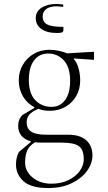

<svg xmlns="http://www.w3.org/2000/svg" viewBox="-20 -712 546 972"><path d="M231 -151Q201 -151 174 -161Q141 -147 128 -131Q115 -115 115 -94Q115 -60 139 -45Q163 -30 213 -30H326Q385 -30 416.5 -2Q448 26 448 75Q448 116 420 154Q392 192 342 216Q292 240 224 240Q137 240 99 205.5Q61 171 61 121Q61 84 76 57L137 6V4Q72 -15 72 -75Q72 -108 94 -130L153 -165V-170Q117 -189 96 -224.5Q75 -260 75 -305Q75 -349 95.5 -384Q116 -419 151 -439.5Q186 -460 231 -460Q253 -460 279 -454.5Q305 -449 320 -442L456 -450V-409L355 -416L353 -414Q369 -397 377.5 -366.5Q386 -336 386 -305Q386 -261 366 -226Q346 -191 311 -171Q276 -151 231 -151ZM241 -171Q284 -171 309.5 -205.5Q335 -240 335 -303Q335 -372 303 -406.5Q271 -441 224 -441Q178 -441 152 -405.5Q126 -370 126 -308Q126 -239 158.5 -205Q191 -171 241 -171ZM107 110Q107 156 145.5 187Q184 218 240 218Q288 218 325 200.5Q362 183 383 154.5Q404 126 404 94Q404 46 379.5 28Q355 10 292 10H187Q172 10 158 8Q129 25 118 49.5Q107 74 107 110ZM269 -545Q217 -545 189 -565.5Q161 -586 161 -620Q161 -654 190.5 -673Q220 -692 266 -692Q273 -692 283 -691Q293 -690 300 -689V-677Q293 -678 283.5 -679Q274 -680 268 -680Q231 -680 213.5 -666Q196 -652 196 -629Q196 -600 219 -588Q242 -576 301 -576V-560Q301 -553 295.5 -549Q290 -545 269 -545Z"/></svg>

Font: Spectral ExtraLight
Style: Regular
Weight: 275
Designer: Jean-Baptiste Levee
Foundry: Production Type
Version: Version 2.001